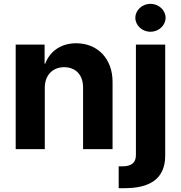

<svg xmlns="http://www.w3.org/2000/svg" viewBox="-20 -779 945 1003"><path d="M214 -321C214 -386 255 -428 315 -428C377 -428 414 -386 414 -322V0H568V-352C568 -470 492 -553 378 -553C299 -553 241 -512 216 -446H213V-546H62V0H214ZM600 204H632C756 204 843 160 843 34V-546H690V31C690 70 668 90 619 90H600ZM687 -686C687 -646 723 -613 766 -613C809 -613 845 -646 845 -686C845 -726 809 -759 766 -759C723 -759 687 -726 687 -686Z"/></svg>

Font: Wafeq
Style: Bold
Weight: 700
Designer: Rasmus Andersson & Azza Alameddine
Foundry: Google & TypeTogether
Version: Version 3.000;FEAKit 1.0